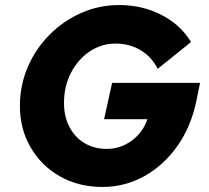

<svg xmlns="http://www.w3.org/2000/svg" viewBox="-20 -731 830 762"><path d="M386 11Q292 11 218 -31Q144 -73 101.5 -146Q59 -219 59 -311Q59 -392 90 -464.5Q121 -537 176 -592.5Q231 -648 302 -679.5Q373 -711 453 -711Q545 -711 621.5 -671.5Q698 -632 738 -564L606 -458Q582 -505 538.5 -531.5Q495 -558 439 -558Q382 -558 335.5 -526.5Q289 -495 261.5 -441.5Q234 -388 234 -322Q234 -269 255.5 -227.5Q277 -186 315.5 -163Q354 -140 403 -140Q458 -140 502.5 -172.5Q547 -205 565 -258H393L425 -402H774L759 -329Q738 -228 684 -151.5Q630 -75 553 -32Q476 11 386 11Z"/></svg>

Font: Red Hat Text
Style: Bold Italic
Weight: 700
Italic angle: -12°
Designer: Pentagram, MCKL
Foundry: Pentagram, MCKL
Version: Version 1.023; ttfautohint (v1.8.3)